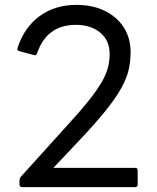

<svg xmlns="http://www.w3.org/2000/svg" viewBox="-20 -768 646 788"><path d="M71 0Q60 0 60 -11V-29Q60 -35 65 -42L243 -239Q303 -304 340 -350Q377 -396 396.5 -429.5Q416 -463 423 -490.5Q430 -518 430 -546Q430 -602 391.5 -634Q353 -666 291 -666Q172 -666 132 -549Q129 -539 119 -542L60 -558Q49 -560 52 -571Q79 -655 142 -701.5Q205 -748 294 -748Q360 -748 410 -723.5Q460 -699 488 -655.5Q516 -612 516 -553Q516 -518 508.5 -483.5Q501 -449 479 -408.5Q457 -368 414.5 -315Q372 -262 303 -189L199 -79H535Q545 -79 545 -69V-11Q545 0 535 0Z"/></svg>

Font: LINE Seed Sans App
Style: Regular
Weight: 400
Designer: LINE VX Design & Dalton Maag Ltd & Sandoll Inc
Foundry: Dalton Maag Ltd
Version: Version 1.003